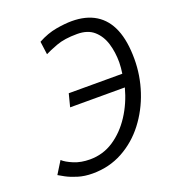

<svg xmlns="http://www.w3.org/2000/svg" viewBox="-132 -808 826 923"><g transform="rotate(-20 280.5 -346.5)"><path d="M185 15Q144 15 110 4.5Q76 -6 53 -18.5Q30 -31 22 -36L61 -99Q78 -83 114 -68Q150 -53 196 -53Q263 -53 317.5 -89Q372 -125 411.5 -185.5Q451 -246 471 -321H191L208 -387H482Q484 -401 485.5 -416Q487 -431 487 -444Q487 -496 473.5 -540.5Q460 -585 428.5 -613Q397 -641 343 -641Q278 -641 236.5 -625.5Q195 -610 174 -599L165 -666Q213 -692 259 -700Q305 -708 339 -708Q412 -708 461.5 -677.5Q511 -647 536 -586.5Q561 -526 561 -434Q561 -350 534.5 -270Q508 -190 458.5 -125.5Q409 -61 339.5 -23Q270 15 185 15Z"/></g></svg>

Font: Ubuntu Sans Mono
Style: Italic
Weight: 400
Italic angle: -13.5°
Monospace: yes
Designer: Dalton Maag Ltd
Foundry: Dalton Maag Ltd
Version: Version 1.006